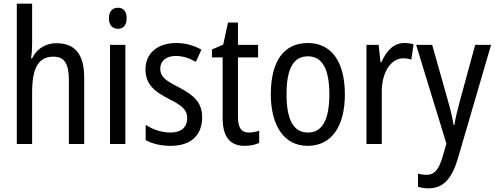

<svg xmlns="http://www.w3.org/2000/svg" viewBox="-20 -780 2683 1040"><path d="M154 -543V-760H71V0H154V-278C154 -410 186 -473 270 -473C329 -473 353 -435 353 -347V0H436V-360C436 -484 388 -546 285 -546C229 -546 179 -517 154 -464H148C152 -487 154 -515 154 -543Z M619 -738C589 -738 570 -719 570 -681C570 -644 589 -624 619 -624C648 -624 666 -644 666 -681C666 -719 649 -738 619 -738ZM659 -537H576V0H659Z M1075 -145C1075 -228 1026 -266 949 -307C874 -345 848 -365 848 -408C848 -450 880 -477 933 -477C971 -477 1008 -464 1041 -445L1071 -511C1030 -534 985 -547 934 -547C835 -547 768 -492 768 -405C768 -321 819 -283 897 -243C970 -207 994 -182 994 -141C994 -92 963 -62 903 -62C853 -62 802 -81 769 -104V-21C802 -3 847 10 905 10C1011 10 1075 -45 1075 -145Z M1328 -62C1286 -62 1269 -90 1269 -148V-469H1378V-537H1269V-658H1215L1189 -538L1128 -512V-469H1186V-140C1186 -34 1230 10 1305 10C1335 10 1364 4 1384 -6V-72C1368 -66 1347 -62 1328 -62Z M1848 -269C1848 -450 1772 -547 1648 -547C1515 -547 1447 -446 1447 -269C1447 -98 1520 10 1646 10C1779 10 1848 -99 1848 -269ZM1532 -269C1532 -404 1567 -475 1648 -475C1727 -475 1764 -404 1764 -269C1764 -134 1727 -62 1648 -62C1568 -62 1532 -135 1532 -269Z M2169 -547C2113 -547 2072 -504 2046 -443H2041L2031 -537H1965V0H2048V-282C2047 -388 2098 -464 2163 -464C2179 -464 2195 -462 2208 -457L2220 -540C2203 -545 2185 -547 2169 -547Z M2234 -537 2398 -2 2378 67C2357 138 2335 167 2289 167C2274 167 2257 164 2244 161V232C2262 237 2280 240 2301 240C2383 240 2428 186 2460 79L2640 -537H2554L2471 -233C2458 -185 2447 -139 2441 -103H2437C2430 -146 2419 -190 2407 -232L2321 -537Z"/></svg>

Font: Noto Sans Khmer Condensed
Style: Regular
Weight: 400
Width: 3
Designer: Danh Hong and the Monotype Design Team
Foundry: Monotype Imaging Inc.
Version: Version 2.004